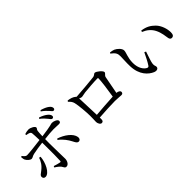

<svg xmlns="http://www.w3.org/2000/svg" viewBox="113 -1772 2775 2775"><g transform="rotate(-45 1500.0 -385.0)"><path d="M778 -640C797 -616 807 -598 824 -598C839 -598 851 -608 851 -625C851 -645 841 -662 817 -684C791 -707 751 -729 698 -747L685 -731C729 -699 757 -666 778 -640ZM870 -709C891 -685 901 -667 918 -667C935 -668 944 -680 944 -695C943 -716 933 -735 907 -754C881 -774 841 -792 789 -807L777 -792C823 -760 848 -733 870 -709ZM796 -161C813 -129 827 -94 859 -94C886 -94 901 -117 897 -149C883 -236 777 -310 669 -346L657 -329C726 -277 768 -215 796 -161ZM288 -335C269 -281 243 -231 175 -179C138 -149 117 -143 117 -112C117 -90 132 -72 158 -72C236 -72 306 -218 313 -330ZM110 -525C111 -506 114 -479 121 -465C137 -431 176 -399 201 -399C225 -399 238 -418 277 -426C328 -437 409 -450 473 -457L474 -377C475 -292 475 -134 471 -86C470 -73 463 -71 451 -73C426 -77 387 -89 352 -100L343 -80C376 -61 408 -35 425 -14C447 17 446 37 478 37C517 37 545 -13 545 -58C545 -89 539 -293 539 -376L540 -464C606 -472 682 -479 722 -479C770 -479 800 -475 832 -475C859 -475 870 -484 870 -507C870 -536 814 -561 774 -561C752 -561 743 -545 541 -520C542 -560 544 -597 547 -621C549 -649 569 -652 569 -672C569 -697 511 -731 467 -733C442 -733 410 -726 387 -718L388 -698C437 -690 461 -683 466 -655C469 -634 471 -574 473 -512C395 -502 237 -483 191 -483C167 -482 147 -505 127 -532Z M1165 -628 1153 -612C1185 -584 1201 -563 1210 -527C1225 -465 1238 -310 1238 -240C1239 -199 1235 -145 1235 -123C1235 -80 1259 -48 1283 -48C1309 -48 1318 -65 1318 -91V-125C1434 -133 1564 -140 1642 -140C1691 -140 1743 -133 1769 -133C1793 -133 1803 -147 1803 -167C1803 -189 1775 -205 1740 -208C1761 -311 1782 -432 1792 -480C1799 -509 1832 -518 1832 -542C1832 -572 1753 -635 1725 -635C1703 -635 1697 -610 1660 -606C1620 -600 1393 -580 1294 -574L1291 -578C1252 -612 1213 -621 1165 -628ZM1303 -532C1318 -524 1334 -518 1345 -518C1364 -518 1394 -528 1426 -532C1481 -538 1633 -550 1693 -550C1703 -550 1706 -546 1706 -538C1706 -485 1684 -321 1665 -207C1570 -203 1418 -191 1316 -183C1313 -282 1306 -465 1303 -532Z M2157 -539C2157 -487 2150 -413 2153 -339C2159 -156 2259 -68 2338 -34C2385 -15 2418 -33 2418 -65C2418 -90 2402 -93 2409 -142C2413 -174 2443 -258 2466 -327L2441 -338C2411 -275 2376 -204 2344 -157C2335 -144 2323 -142 2308 -149C2268 -169 2214 -231 2214 -346C2214 -455 2254 -516 2254 -562C2254 -605 2199 -653 2159 -671C2137 -680 2112 -683 2087 -686L2079 -672C2145 -623 2157 -594 2157 -539ZM2624 -569C2694 -541 2748 -496 2780 -433C2818 -358 2823 -281 2831 -238C2836 -214 2851 -202 2869 -202C2901 -202 2917 -224 2917 -270C2917 -340 2888 -435 2830 -493C2780 -542 2729 -577 2631 -591Z"/></g></svg>

Font: Noto Serif KR Medium
Style: Regular
Weight: 500
Designer: Ryoko NISHIZUKA 西塚涼子 (kana & ideographs); Frank Grießhammer (Latin, Greek & Cyrillic); Wenlong ZHANG 张文龙 (bopomofo); San
Foundry: Adobe
Version: Version 2.001;hotconv 1.1.0;makeotfexe 2.6.0